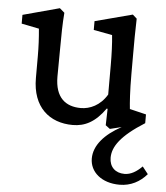

<svg xmlns="http://www.w3.org/2000/svg" viewBox="-54 -562 757 873"><g transform="rotate(5 324.0 -126.0)"><path d="M524 262C575 262 617 239 648 203L622 170C597 195 571 211 542 211C500 211 473 185 473 143C473 93 508 41 616 -27V-67L541 -85C538 -113 534 -163 534 -245V-329C534 -395 534 -434 536 -497L517 -514L346 -469V-429L431 -413C435 -377 437 -326 437 -275V-142C406 -90 359 -70 318 -70C249 -70 200 -107 200 -203L201 -329C201 -390 202 -447 206 -495L184 -514L17 -469V-429L97 -413C101 -371 103 -331 103 -289V-188C103 -55 182 10 288 10C343 10 390 -13 436 -78L440 -77L438 -2L458 13L511 0C435 41 388 94 388 154C388 215 441 262 524 262Z"/></g></svg>

Font: TPK Tissa Web Medium
Style: Regular
Weight: 500
Designer: Jacques Le Bailly, Suppakit Chalermlarp | Katatrad Co.,Ltd.
Foundry: Jacques Le Bailly, Cadson Demak Co.,Ltd.
Version: Version 5.000;Glyphs 3.1.2 (3151)